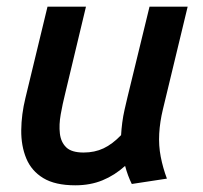

<svg xmlns="http://www.w3.org/2000/svg" viewBox="-20 -542 607 574"><path d="M205 12Q145 12 109.5 -9.5Q74 -31 58.5 -68.5Q43 -106 43.5 -153Q44 -200 56 -249L122 -522H237L175 -263Q167 -231 161.5 -200Q156 -169 159 -143Q162 -117 178 -101.5Q194 -86 230 -86Q263 -86 289.5 -98.5Q316 -111 342 -138Q343 -156 345.5 -175.5Q348 -195 352.5 -214.5Q357 -234 361 -251L427 -522H541L467 -215Q458 -178 456 -142.5Q454 -107 460.5 -73.5Q467 -40 479 -8L374 8Q368 -4 363 -17.5Q358 -31 354 -46Q323 -18 286.5 -3Q250 12 205 12Z"/></svg>

Font: Ubuntu Sans SemiBold
Style: Italic
Weight: 600
Italic angle: -13.5°
Designer: Dalton Maag Ltd
Foundry: Dalton Maag Ltd
Version: Version 1.006